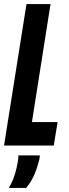

<svg xmlns="http://www.w3.org/2000/svg" viewBox="-36 -720 339 950"><path d="M-16 0 95 -700H214L122 -116H249L230 0ZM55 49H161Q161 56 159 67Q149 109 133.5 145Q118 181 93 210H8Q27 176 37 144Q47 112 52 81Q55 65 55 49Z"/></svg>

Font: Georama ExtraCondensed
Style: Bold Italic
Weight: 700
Width: 2
Italic angle: -9°
Designer: Jean-Baptiste Levee
Foundry: Production Type
Version: Version 1.000